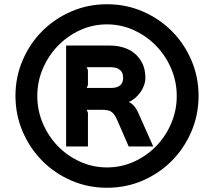

<svg xmlns="http://www.w3.org/2000/svg" viewBox="-20 -853 1010 906"><path d="M917 -401Q917 -311 883 -232Q849 -153 790.5 -94Q732 -35 653.5 -1Q575 33 485 33Q395 33 316.5 -1Q238 -35 179.5 -94Q121 -153 87 -232Q53 -311 53 -401Q53 -490 87 -569Q121 -648 179.5 -706.5Q238 -765 316.5 -799Q395 -833 485 -833Q575 -833 653.5 -799Q732 -765 790.5 -706.5Q849 -648 883 -569Q917 -490 917 -401ZM814 -400Q814 -468 788 -529Q762 -590 717 -636.5Q672 -683 612 -710.5Q552 -738 485 -738Q417 -738 357.5 -710.5Q298 -683 253 -636.5Q208 -590 182 -529Q156 -468 156 -400Q156 -332 182 -271Q208 -210 252.5 -164Q297 -118 357 -90.5Q417 -63 485 -63Q553 -63 613 -90.5Q673 -118 717.5 -164Q762 -210 788 -271Q814 -332 814 -400ZM703 -162H587L532 -289Q521 -314 507 -324.5Q493 -335 460 -335H389L395 -321V-162H292V-638H500Q532 -638 562 -629Q592 -620 615 -601Q638 -582 652 -553.5Q666 -525 666 -486Q666 -468 659.5 -450Q653 -432 642 -417Q631 -402 617 -390Q603 -378 588 -372Q603 -364 613 -352.5Q623 -341 631 -324ZM561 -486Q561 -536 500 -536H389L395 -522V-452L389 -438H504Q561 -438 561 -486Z"/></svg>

Font: TypoPRO Sinkin Sans
Style: 700 Bold
Weight: 700
Designer: Keith Bates
Foundry: K-Type
Version: Sinkin Sans (version 1.0)  by Keith Bates   •   © 2014   www